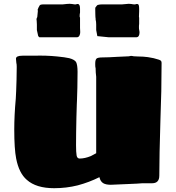

<svg xmlns="http://www.w3.org/2000/svg" viewBox="-20 -967 925 1010"><path d="M121 -21Q80 -56 65 -133Q55 -184 55 -286Q55 -360 63 -448Q63 -462 65 -488Q66 -509 67 -547.5Q68 -586 68 -615Q68 -630 66 -636Q64 -650 64 -658Q64 -674 98 -674H158Q222 -676 281 -670Q322 -666 344 -661Q371 -654 380 -641Q388 -626 388 -589Q388 -544 387 -506.5Q386 -469 385 -440Q384 -433 384 -418Q384 -398 382 -350Q380 -262 380 -203Q380 -166 383 -149Q386 -133 399 -133Q426 -133 458 -146Q478 -156 486 -161V-563Q483 -586 483 -608Q481 -614 481 -625V-634Q481 -652 488 -659Q495 -665 521 -665Q550 -665 596 -668Q612 -668 640 -670Q660 -670 669 -673Q675 -673 683 -671Q695 -671 703 -670L733 -669Q755 -668 788 -661L816 -653Q825 -650 827.5 -646Q830 -642 830 -636Q830 -488 824 -339Q818 -143 818 -43Q818 -3 780 -3H729Q709 -1 656 1Q626 3 609 3L563 5Q536 5 522 -4Q508 -13 503 -35Q449 -8 389 8Q329 23 265 23Q170 23 121 -21ZM181 -777 174 -809V-838L173 -858L172 -864Q172 -872 176 -877L179 -908V-911L178 -916Q182 -928 189 -939Q194 -944 207 -944H311Q336 -947 346 -947Q356 -947 359 -946Q362 -946 365 -945Q368 -944 372 -944H379Q381 -944 382.5 -945Q384 -946 386 -946H389Q401 -946 401 -921V-901Q399 -893 399 -881Q399 -880 399.5 -878Q400 -876 401 -874V-864V-852V-842V-821Q402 -813 402 -798Q402 -788 398 -780Q394 -772 386 -771H187ZM492 -777 486 -809V-838Q486 -854 483 -864V-869Q482 -871 482 -877Q482 -881 481.5 -890.5Q481 -900 481 -918Q481 -919 481.5 -920Q482 -921 481 -922V-926Q483 -928 486.5 -933.5Q490 -939 494 -941Q505 -944 519 -944H623Q650 -947 657 -947Q667 -947 671 -946Q673 -946 676 -945Q679 -944 684 -944H691Q693 -944 694.5 -945Q696 -946 698 -946H701Q708 -946 710 -939.5Q712 -933 712 -921V-908L711 -881Q711 -880 711 -878Q711 -876 712 -874V-864V-852V-842L711 -831V-821Q711 -813 712 -811Q714 -803 714 -798Q714 -772 698 -771H551Z"/></svg>

Font: Sigmar One
Style: Regular
Weight: 400
Designer: Vernon Adams
Foundry: Vernon Adams
Version: Version 2.000